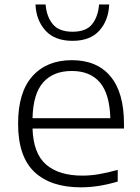

<svg xmlns="http://www.w3.org/2000/svg" viewBox="-20 -814 614 844"><path d="M335.5 9.5Q203 9.5 131.2 -58.2Q59.5 -126 59.5 -270.5Q59.5 -408.5 122.5 -479Q185.5 -549.5 296 -549.5Q406 -549.5 465.5 -478.5Q525 -407.5 525 -269.5V-249H123Q126.5 -139.5 182.5 -90.8Q238.5 -42 342.5 -42Q379 -42 417.5 -48.8Q456 -55.5 497.5 -67.5V-16Q413 9.5 335.5 9.5ZM295.5 -502Q214.5 -502 170 -452Q125.5 -402 123 -294.5H465Q462 -401.5 419 -451.8Q376 -502 295.5 -502ZM299 -634.5Q221 -634.5 180 -679.5Q139 -724.5 136 -794.5H180.5Q184.5 -741.5 211.8 -708Q239 -674.5 299 -674.5Q359 -674.5 385.2 -708Q411.5 -741.5 415.5 -794.5H460Q457 -724 416.5 -679.2Q376 -634.5 299 -634.5Z"/></svg>

Font: Encode Sans Expanded Expanded Light
Style: Regular
Weight: 300
Width: 7
Designer: Multiple Designers
Foundry: Impallari Type
Version: Version 3.000; ttfautohint (v1.8.3) -l 8 -r 50 -G 200 -x 14 